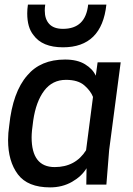

<svg xmlns="http://www.w3.org/2000/svg" viewBox="-20 -800 576 832"><path d="M503 -530H403ZM197 12Q100 12 57.5 -44.5Q15 -101 15 -193Q15 -223 20 -256Q35 -401 98 -473Q156 -542 262 -542Q315 -542 348.5 -521.5Q382 -501 395 -472L403 -530H503L453 -150L441 0H354L355 -71Q334 -36 292 -12Q250 12 197 12ZM217 -76Q307 -76 353 -149L383 -380Q373 -406 345.5 -430Q318 -454 266 -454Q207 -454 171.5 -407Q136 -360 124 -278Q117 -230 117 -205Q117 -76 217 -76ZM253 -595Q163 -595 125 -648Q98 -681 98 -742Q98 -760 101 -780H176Q174 -766 174 -754Q174 -717 193.5 -696Q213 -675 253 -675Q351 -675 362 -780H441Q421 -595 253 -595Z"/></svg>

Font: Tanohe Sans Medium
Style: Italic
Weight: 500
Designer: Village Type and Design LLC & Cristiano Sobral
Foundry: Cooper Hewitt Smithsonian Design Museum
Version: Version 1.00;September 29, 2021;FontCreator 13.0.0.2655 64-b